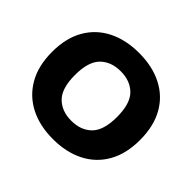

<svg xmlns="http://www.w3.org/2000/svg" viewBox="-168 -941 1162 1162"><g transform="rotate(45 413.0 -360.0)"><path d="M413 9Q299 9 214.5 -34.5Q130 -78 83 -160.5Q36 -243 36 -361Q36 -479 83 -561Q130 -643 215 -686Q300 -729 414 -729Q527 -729 612 -686Q697 -643 743.5 -560.5Q790 -478 790 -360Q790 -242 743 -159.5Q696 -77 611 -34Q526 9 413 9ZM413 -148Q495 -148 544 -197Q593 -246 593 -360Q593 -474 544 -523Q495 -572 413 -572Q331 -572 282 -523Q233 -474 233 -360Q233 -246 282 -197Q331 -148 413 -148Z"/></g></svg>

Font: Mona Sans Expanded ExtraBold
Style: Regular
Weight: 800
Width: 7
Designer: Deni Anggara
Foundry: GitHub
Version: Version 1.001; ttfautohint (v1.8.4.7-5d5b);gftools[0.9.33]